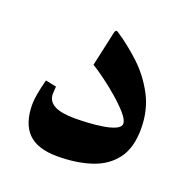

<svg xmlns="http://www.w3.org/2000/svg" viewBox="-83 -485 551 563"><g transform="rotate(20 192.0 -203.5)"><path d="M355.3 -159.9Q355.3 -217.8 331.3 -263.5Q307.3 -309.1 270.1 -344Q232.9 -378.8 194 -404.1Q191.1 -405.9 189.6 -405.9Q185.6 -405.9 183.4 -396L159.9 -289.3Q174.2 -280.9 197.7 -263.8Q221.1 -246.8 244.8 -226.4Q268.4 -206.1 284.7 -187.4Q301.1 -168.7 301.1 -156.9Q301.1 -146.3 286.4 -139.5Q271.7 -132.7 249.2 -129.1Q226.6 -125.4 203 -124.1Q179.3 -122.8 161 -122.8Q77 -122.8 77 -168.3Q77 -174.6 77.6 -180.1Q78.1 -185.6 78.5 -191.4L44.7 -198.4Q37.8 -172.4 34.3 -152.7Q30.8 -133.1 30.8 -119.5Q30.8 -60.1 60 -30.4Q89.1 -0.7 151.4 -0.7Q210.5 -0.7 256.5 -15.8Q302.5 -30.8 328.9 -65.6Q355.3 -100.5 355.3 -159.9Z"/></g></svg>

Font: Parastoo
Style: Regular
Weight: 400
Foundry: Saber Rastikerdar (saber.rastikerdar@gmail.com)
Version: Version 3.000